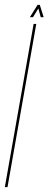

<svg xmlns="http://www.w3.org/2000/svg" viewBox="-53 -774 200 794"><path d="M-33 0 86 -675H97L-22 0ZM70.5 -703 102.5 -754H111.5L127.5 -703H115.5L105.5 -739L83.5 -703Z"/></svg>

Font: Anybody UltraCondensed Thin
Style: Italic
Weight: 100
Width: 1
Italic angle: -10°
Designer: Tyler Finck
Foundry: Etcetera Type Company
Version: Version 1.010; ttfautohint (v1.8.3) -l 8 -r 50 -G 200 -x 14 